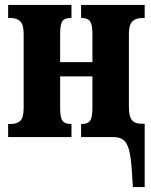

<svg xmlns="http://www.w3.org/2000/svg" viewBox="-20 -556 612 779"><path d="M515 137Q511 79 503 50.5Q495 22 480 11Q465 0 437 0H309V-53H312Q336 -53 345.5 -66Q355 -79 355 -118V-246H224V-118Q224 -79 233.5 -66Q243 -53 266 -53H270V0H13V-53H23Q50 -53 63 -66.5Q76 -80 76 -118V-418Q76 -455 62.5 -469Q49 -483 23 -483H13V-536H270V-483H266Q242 -483 233 -470Q224 -457 224 -418V-304H355V-418Q355 -456 345.5 -469.5Q336 -483 312 -483H309V-536H567V-483H558Q531 -483 517 -469Q503 -455 503 -418V-122Q503 -84 515 -69Q527 -54 554 -54H567V203H519Z"/></svg>

Font: Noto Serif CondExtraBold
Style: Regular
Weight: 800
Width: 3
Designer: Monotype Design Team
Foundry: Monotype Imaging Inc.
Version: Version 1.001